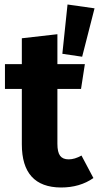

<svg xmlns="http://www.w3.org/2000/svg" viewBox="-20 -816 440 853"><path d="M400 -779 345 -564 257 -577 280 -796ZM285 -108Q312 -108 342 -125L395 -25Q335 17 251 17Q77 16 77 -175V-421H2V-531H77V-646L235 -664V-531H357L340 -421H235V-177Q235 -140 247 -124Q259 -108 285 -108Z"/></svg>

Font: Fira Sans
Style: Bold
Weight: 700
Designer: bBox Type GmbH & Carrois Corporate GbR & Edenspiekermann AG
Foundry: bBox Type GmbH & Carrois Corporate GbR & Edenspiekermann AG
Version: Version 4.301;PS 004.301;hotconv 1.0.88;makeotf.lib2.5.64775